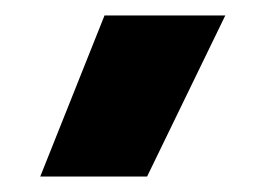

<svg xmlns="http://www.w3.org/2000/svg" viewBox="-20 -79 344 248"><path d="M115 -59H271L170 149H32Z"/></svg>

Font: Prompt SemiBold
Style: Regular
Weight: 600
Designer: Katatrad Team
Foundry: CadsonDemak
Version: Version 1.000